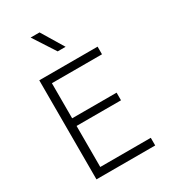

<svg xmlns="http://www.w3.org/2000/svg" viewBox="-226 -1064 1042 1175"><g transform="rotate(-30 295.0 -476.5)"><path d="M100 0V-700H512V-646H158V-398H472V-344H158V-54H515V0ZM286 -797 185 -953H248L342 -797Z"/></g></svg>

Font: Geologica Cursive Thin
Style: Regular
Weight: 250
Designer: Sindre Bremnes, Frode Helland
Foundry: Monokrom Skriftforlag AS
Version: Version 1.010;gftools[0.9.28]